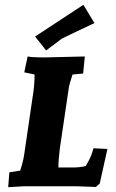

<svg xmlns="http://www.w3.org/2000/svg" viewBox="-20 -775 484 799"><path d="M223 -78H284Q311 -78 337 -84Q354 -114 359 -127Q364 -140 369 -158L427 -155L395 -11L379 3Q309 0 294 0H81L14 4L19 -58L64 -65Q77 -105 81 -134L115 -366Q124 -418 124 -465L81 -474L95 -540Q115 -536 162 -536L333 -540L326 -469L282 -465Q269 -426 267 -414L229 -157Q223 -109 223 -78ZM327 -755 373 -679Q254 -623 237 -614L172 -565L126 -623Z"/></svg>

Font: Andada SC
Style: Bold Italic
Weight: 700
Italic angle: -8.29999°
Designer: Carolina Giovagnoli
Foundry: Carolina Giovagnoli
Version: Version 1.003